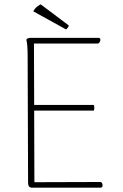

<svg xmlns="http://www.w3.org/2000/svg" viewBox="-20 -862 563 882"><path d="M296 -745 167 -842C153 -835 141 -826 133 -810L283 -727C289 -730 295 -739 296 -745ZM443 -26C341 -26 240 -25 138 -25L137 -354H411C414 -363 414 -371 411 -380H137L136 -662H430C441 -665 447 -688 433 -688H119C110 -688 105 -685 101 -680C105 -664 107 -640 107 -600L109 -22C109 -8 115 0 126 0H443C455 0 453 -22 443 -26Z"/></svg>

Font: Arima Koshi Thin
Style: Regular
Weight: 250
Designer: Joana Correia and Natanael Gama
Foundry: NDISCOVER
Version: Version 1.019;PS 001.019;hotconv 1.0.88;makeotf.lib2.5.64775